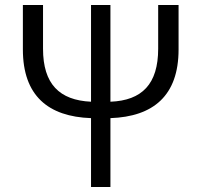

<svg xmlns="http://www.w3.org/2000/svg" viewBox="-20 -752 810 772"><path d="M346 0H424V-277C596 -283 698 -367 698 -553V-732H616V-556C616 -414 551 -348 424 -343V-732H346V-343C219 -349 153 -414 153 -556V-732H72V-553C72 -367 174 -283 346 -277Z"/></svg>

Font: Source Han Sans JP Normal
Style: Regular
Weight: 350
Designer: Ryoko NISHIZUKA 西塚涼子 (kana, bopomofo & ideographs); Paul D. Hunt (Latin, Greek & Cyrillic); Sandoll Communications 산돌커뮤니
Foundry: Adobe
Version: Version 2.002;hotconv 1.0.116;makeotfexe 2.5.65601